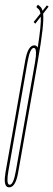

<svg xmlns="http://www.w3.org/2000/svg" viewBox="-44 -796 227 819"><path d="M-4.5 3Q-9.5 3 -13.5 1Q-29.5 -9 -20.5 -60.5Q-9.5 -124 21.5 -298Q52 -472 63.5 -537.2Q75 -602.5 102 -602.5Q107 -602.5 110.5 -600.5Q114.5 -598 117 -593Q125 -645.5 128 -676.5Q131 -707.5 130 -725L106.5 -695L99.5 -702L128.5 -738.5Q126.5 -750.5 121.8 -755.8Q117 -761 111 -766L117.5 -776Q124 -771.5 129.2 -766.2Q134.5 -761 137.5 -750L156 -773L163.5 -768L140 -737.5Q142.5 -715 137.2 -667Q132 -619 116 -528Q112 -504 108 -482.2Q104 -460.5 99.5 -434Q89.5 -377.5 75.5 -298Q44.5 -124 33.5 -60.5Q22.5 3 -4.5 3ZM-2.5 -8Q13.5 -8 23.8 -67.5Q34 -127 64.5 -298Q94.5 -469 105.5 -530.5Q115 -585.5 103 -591Q101.5 -591.5 100 -591.5Q84 -591.5 73.2 -530.2Q62.5 -469 32.5 -298Q2 -127 -8 -67.5Q-17.5 -14 -5.5 -8.5Q-4 -8 -2.5 -8Z"/></svg>

Font: Anybody UltraCondensed Thin
Style: Italic
Weight: 100
Width: 1
Italic angle: -10°
Designer: Tyler Finck
Foundry: Etcetera Type Company
Version: Version 1.010; ttfautohint (v1.8.3) -l 8 -r 50 -G 200 -x 14 